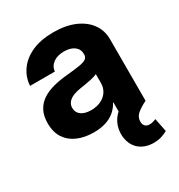

<svg xmlns="http://www.w3.org/2000/svg" viewBox="-172 -637 886 953"><g transform="rotate(-30 270.5 -160.5)"><path d="M201.8 8Q150.2 8 110.3 -8.9Q70.3 -25.8 47.4 -59.7Q24.4 -93.7 24.4 -144.9Q24.4 -188.8 40.4 -218.1Q56.4 -247.4 84.3 -265.3Q112.2 -283.2 148.6 -292.5Q185.1 -301.9 225.4 -305.3Q272.4 -309.8 300.2 -314.2Q328.1 -318.7 340.2 -327.1Q352.3 -335.4 352.3 -351.8V-354.1Q352.3 -382 330.8 -398.3Q309.3 -414.6 272.1 -414.6Q234.8 -414.6 210.7 -397.5Q186.7 -380.3 183.6 -350.6H41.6Q44.6 -398.8 72.1 -437.9Q99.5 -477 150.3 -500.2Q201.1 -523.4 273.8 -523.4Q344.1 -523.4 395.2 -501.5Q446.3 -479.5 473.7 -441.1Q501.2 -402.7 501.2 -353.5V0H358.8V-72.7H356.8Q342.9 -46.8 321.3 -28.8Q299.7 -10.8 269.9 -1.4Q240.1 8 201.8 8ZM244.5 -94.3Q277.4 -94.3 302 -106.3Q326.6 -118.3 340 -139.4Q353.5 -160.4 353.5 -187.7V-238.1Q341 -231.6 314.2 -225.9Q287.3 -220.1 253.1 -215.2Q229.2 -211.9 209.9 -204Q190.6 -196.1 179.3 -182.9Q168 -169.6 168 -150Q168.2 -123.8 189 -109.1Q209.9 -94.3 244.5 -94.3ZM433 201.6Q386.5 201.4 355.1 177.4Q323.7 153.4 315.2 108.8Q310 80.1 316.4 51Q322.8 21.9 341.2 -2.3Q359.6 -26.5 390.4 -40.4L501.2 0Q468.6 15.6 447.6 33.3Q426.7 51 426.8 76.6Q426.7 93.6 435.5 102.7Q444.3 111.9 460.9 111.9Q472.8 111.9 481.7 108.7Q490.7 105.5 497.7 103.3L513.1 180.1Q500.4 187.7 480.3 194.5Q460.2 201.4 433 201.6Z"/></g></svg>

Font: Inter Display V
Style: Regular
Weight: 400
Designer: Rasmus Andersson
Foundry: rsms
Version: Version 3.015;git-src